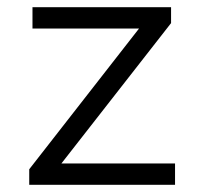

<svg xmlns="http://www.w3.org/2000/svg" viewBox="-20 -512 554 532"><path d="M61 0V-43L384 -457L390 -433H70V-492H454V-448L129 -32L123 -59H465V0Z"/></svg>

Font: Nunito Sans 8pt Light
Style: Regular
Weight: 300
Version: Version 3.101;gftools[0.9.27]